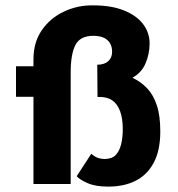

<svg xmlns="http://www.w3.org/2000/svg" viewBox="-20 -690 666 720"><path d="M105.5 -467.8Q105.5 -531.2 136.7 -576.7Q168 -622.1 219.7 -646.5Q271.5 -670.9 329.1 -669.9Q397.5 -669.9 444.8 -650.9Q492.2 -631.8 516.6 -599.6Q541 -567.4 541 -527.3Q541 -488.3 525.9 -452.6Q510.7 -417 476.6 -398.4Q507.8 -383.8 531.2 -359.4Q554.7 -335 567.9 -295.9Q581.1 -256.8 581.1 -197.3Q581.1 -126 556.6 -80.1Q532.2 -34.2 488.8 -12.2Q445.3 9.8 385.7 9.8Q337.9 9.8 308.1 -3.4Q278.3 -16.6 267.6 -29.3L322.3 -113.3Q335.9 -101.6 347.7 -97.7Q359.4 -93.8 372.1 -93.8Q399.4 -93.8 413.6 -108.4Q427.7 -123 434.1 -148.4Q440.4 -173.8 440.4 -205.1Q440.4 -246.1 430.2 -273.4Q419.9 -300.8 400.4 -314Q380.9 -327.1 351.6 -326.2H345.7L344.7 -447.3Q371.1 -447.3 385.7 -460.4Q400.4 -473.6 400.4 -496.1Q400.4 -515.6 391.6 -529.3Q382.8 -543 367.2 -549.3Q351.6 -555.7 330.1 -555.7Q280.3 -555.7 262.7 -521Q245.1 -486.3 245.1 -418.9V0H105.5V-327.1H40V-441.4H105.5Z"/></svg>

Font: Josefin Sans CFJ
Style: Bold
Weight: 700
Designer: Santiago Orozco
Foundry: Typemade
Version: Version 2.001